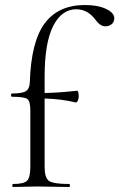

<svg xmlns="http://www.w3.org/2000/svg" viewBox="-20 -746 476 766"><path d="M319 -726Q370 -726 403 -710.5Q436 -695 436 -673Q436 -658 425.5 -649.5Q415 -641 400 -641Q380 -641 361 -667Q330 -709 284 -709Q226 -709 192 -642Q158 -575 158 -439V-375Q217 -376 287 -384Q294 -384 294 -362Q294 -357 292.5 -350.5Q291 -344 288 -340.5Q285 -337 283 -337Q227 -351 158 -353V-81Q158 -37 175 -24.5Q192 -12 256 -12Q259 -12 259 -6Q259 0 256 0Q234 0 192 -1Q150 -2 129 -2Q110 -2 77 -1Q44 0 32 0Q29 0 29 -6Q29 -12 32 -12Q75 -12 88 -25Q101 -38 101 -81V-306Q101 -342 89 -351Q77 -360 28 -360Q24 -360 24 -366.5Q24 -373 28 -373Q69 -373 83.5 -382.5Q98 -392 99 -418Q104 -580 158.5 -653Q213 -726 319 -726Z"/></svg>

Font: Cormorant Infant
Style: Regular
Weight: 400
Designer: Christian Thalmann (Catharsis Fonts)
Version: Version 1.000;PS 002.000;hotconv 1.0.88;makeotf.lib2.5.64775